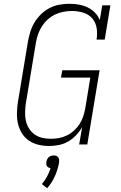

<svg xmlns="http://www.w3.org/2000/svg" viewBox="-20 -763 640 1014"><path d="M239 8Q210 8 183 1.5Q156 -5 133.5 -20Q111 -35 96.5 -58Q82 -81 75.5 -107.5Q69 -134 69.5 -163Q70 -192 74 -220L128 -546Q133 -572 141 -597.5Q149 -623 163.5 -646.5Q178 -670 198.5 -689.5Q219 -709 244 -721.5Q269 -734 295.5 -738.5Q322 -743 347 -743Q373 -743 397.5 -738.5Q422 -734 443.5 -723.5Q465 -713 481.5 -696Q498 -679 507 -657L520 -735H563L533 -554H490Q495 -584 490.5 -614Q486 -644 467.5 -665.5Q449 -687 420 -696Q391 -705 361 -705Q339 -705 316.5 -701Q294 -697 272.5 -687Q251 -677 233 -661Q215 -645 202 -625Q189 -605 181.5 -583.5Q174 -562 170 -540L116 -214Q113 -191 112.5 -168Q112 -145 117 -123.5Q122 -102 134 -83.5Q146 -65 163.5 -52.5Q181 -40 203.5 -35Q226 -30 249 -30Q271 -30 292 -34Q313 -38 333.5 -48Q354 -58 371 -73.5Q388 -89 400 -107.5Q412 -126 419 -147Q426 -168 430 -189L457 -353H302L309 -392H506L441 0H398L414 -92Q401 -69 382 -49Q363 -29 339.5 -15.5Q316 -2 290 3Q264 8 239 8ZM229 231 201 209Q217 191 228.5 169.5Q240 148 247 125Q241 124 236 121.5Q231 119 228 114.5Q225 110 224.5 104Q224 98 225 92Q226 85 229 78.5Q232 72 237.5 67Q243 62 250 60Q257 58 264 58Q271 58 277 60Q283 62 287 67Q291 72 292 78.5Q293 85 292 92V94L290 105Q283 139 268 171.5Q253 204 229 231Z"/></svg>

Font: Iosevka Etoile XLtObl
Style: Regular
Weight: 200
Italic angle: -9°
Designer: Belleve Invis
Foundry: Belleve Invis
Version: Version 15.5.2; ttfautohint (v1.8.4)